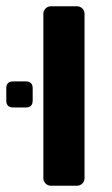

<svg xmlns="http://www.w3.org/2000/svg" viewBox="-33 -591 358 611"><path d="M129 0Q119 0 112 -7Q105 -14 105 -24V-547Q105 -557 112 -564Q119 -571 129 -571H212Q222 -571 229 -564Q236 -557 236 -547V-24Q236 -14 229 -7Q222 0 212 0ZM9 -249Q-13 -249 -13 -271V-310Q-13 -332 9 -332H49Q71 -332 71 -310V-271Q71 -249 49 -249Z"/></svg>

Font: Rubik Medium
Style: Regular
Weight: 500
Designer: Hubert and Fischer
Foundry: Hubert and Fischer
Version: Version 2.300; ttfautohint (v1.8.4.7-5d5b);gftools[0.9.30]